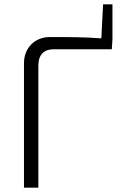

<svg xmlns="http://www.w3.org/2000/svg" viewBox="-20 -861 560 881"><path d="M496 -680V-841H453L445 -685C367 -691 287 -691 208 -691C140 -691 90 -641 90 -571V0H156V-560C156 -610 181 -635 228 -635H493Z"/></svg>

Font: SnT
Style: Regular
Weight: 300
Designer: Natanael Gama
Version: Version 1.001;PS 001.001;hotconv 1.0.70;makeotf.lib2.5.58329